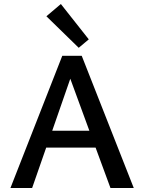

<svg xmlns="http://www.w3.org/2000/svg" viewBox="-20 -936 718 956"><path d="M372 -698 211 -855 283 -916 422 -740ZM456 -201H210L140 0H32L290 -658H387L646 0H530ZM425 -285 330 -544 240 -285Z"/></svg>

Font: Ysabeau SC Semibold
Style: Regular
Weight: 600
Designer: Christian Thalmann (Catharsis Fonts)
Version: Version 0.003